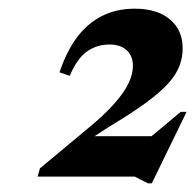

<svg xmlns="http://www.w3.org/2000/svg" viewBox="-20 -714 450 442"><path d="M272 -353 396 -456.5H409.5L329.5 -292H320.5L290 -307.5H66.5L72 -326.5L179.5 -416Q220.5 -449.5 243.5 -475.8Q266.5 -502 276.2 -523Q286 -544 286 -562Q286 -585 271.8 -598.2Q257.5 -611.5 232 -611.5Q203 -611.5 180.2 -595.5Q157.5 -579.5 140.5 -539.5L117 -547.5Q133 -595.5 157.2 -628Q181.5 -660.5 214.8 -677.2Q248 -694 291 -694Q341.5 -694 371 -669.5Q400.5 -645 400.5 -602.5Q400.5 -582 393.2 -562.5Q386 -543 368 -522.8Q350 -502.5 317.5 -478.5Q285 -454.5 234 -424L166 -380L175.5 -400.5H369Z"/></svg>

Font: Newsreader 36pt
Style: Bold Italic
Weight: 700
Italic angle: -17°
Designer: Hugues Gentile
Foundry: Production Type
Version: Version 1.003